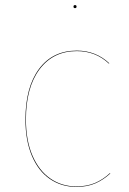

<svg xmlns="http://www.w3.org/2000/svg" viewBox="-20 -726 509 755"><path d="M410 -477 408 -476Q356 -525 282 -525Q189 -525 135.5 -453.5Q82 -382 82 -256Q82 -174 107.5 -114.5Q133 -55 178 -24Q223 7 280 7Q322 7 353.5 -6.5Q385 -20 412 -45L414 -44Q387 -19 355 -5Q323 9 280 9Q222 9 176.5 -22Q131 -53 105.5 -113Q80 -173 80 -256Q80 -383 133.5 -455Q187 -527 282 -527Q357 -527 410 -477ZM281 -700Q281 -694 275 -694Q269 -694 269 -700Q269 -706 275 -706Q281 -706 281 -700Z"/></svg>

Font: FiraGO Two
Style: Regular
Weight: 100
Designer: bBox Type
Foundry: bBox Type GmbH
Version: Version 1.001